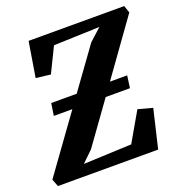

<svg xmlns="http://www.w3.org/2000/svg" viewBox="-149 -859 923 974"><g transform="rotate(-20 312.5 -371.5)"><path d="M-1 0 -16.5 -40 201 -341.5H101L111 -407.5H248.5L407 -627L472.5 -686.5L224.5 -678L159 -544L80 -553.5L111 -743H627L640.5 -704L428 -407.5H521L512 -341.5H381L220 -117.5L161 -60.5L420.5 -71.5L511 -228.5L589 -207.5L540 0Z"/></g></svg>

Font: Merriweather 28pt ExtraBold
Style: Italic
Weight: 800
Italic angle: -7.8°
Version: Version 2.101